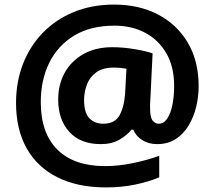

<svg xmlns="http://www.w3.org/2000/svg" viewBox="-20 -734 937 838"><path d="M847 -358Q847 -312 836 -267Q825 -222 802.5 -185Q780 -148 746 -126.5Q712 -105 666 -105Q629 -105 601 -122.5Q573 -140 562 -168H554Q534 -143 500.5 -124Q467 -105 420 -105Q331 -105 282.5 -158.5Q234 -212 234 -299Q234 -366 263 -417.5Q292 -469 345 -498.5Q398 -528 470 -528Q517 -528 567.5 -519.5Q618 -511 646 -501L636 -296Q635 -286 635 -275.5Q635 -265 635 -262Q635 -221 646.5 -207.5Q658 -194 672 -194Q695 -194 710 -216.5Q725 -239 732.5 -276.5Q740 -314 740 -359Q740 -443 706 -501.5Q672 -560 613.5 -591Q555 -622 480 -622Q375 -622 303.5 -578.5Q232 -535 195 -460Q158 -385 158 -288Q158 -153 230.5 -81Q303 -9 439 -9Q497 -9 560 -22Q623 -35 675 -54V40Q627 60 568 72Q509 84 443 84Q319 84 231 40Q143 -4 96.5 -86.5Q50 -169 50 -285Q50 -376 80 -454Q110 -532 166.5 -590.5Q223 -649 302 -681.5Q381 -714 479 -714Q586 -714 669 -671Q752 -628 799.5 -548Q847 -468 847 -358ZM347 -297Q347 -242 370 -218Q393 -194 431 -194Q481 -194 501.5 -230.5Q522 -267 526 -326L532 -434Q521 -436 507 -437.5Q493 -439 476 -439Q429 -439 400.5 -418.5Q372 -398 359.5 -365.5Q347 -333 347 -297Z"/></svg>

Font: Noto Sans IKEA
Style: Bold
Weight: 600
Designer: Monotype Design Team
Foundry: Monotype Imaging Inc.
Version: Version 2.001